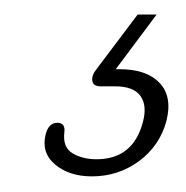

<svg xmlns="http://www.w3.org/2000/svg" viewBox="-20 -28 250 258"><path d="M165 -8.5H190.5L135.5 65Q137.5 65 141 65Q177 65 194.5 83.5Q212 102 203.5 135Q194.5 168 166.8 188.5Q139 209 103.5 209Q73 209 54 193Q35 177 41.5 152Q45.5 137 57 137Q68 137 66.5 149.5Q64 170 77.5 178Q91 186 109.5 186Q159 186 172 136Q178 114 168.8 101Q159.5 88 134.5 88H115.5Q105 88 104 80.5Q103 73 110 64.5Z"/></svg>

Font: Fraunces 72pt S100 Thin
Style: Italic
Weight: 100
Italic angle: -16°
Version: Version 1.000; ttfautohint (v1.8.3)